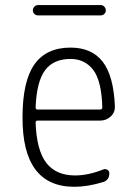

<svg xmlns="http://www.w3.org/2000/svg" viewBox="-20 -715 540 745"><path d="M253.9 -486.3Q187.5 -486.3 154.8 -442.4Q122.1 -398.4 118.2 -297.9Q118.2 -290 126 -290H368.2Q377 -290 377 -298.8Q374 -402.3 341.3 -444.3Q308.6 -486.3 253.9 -486.3ZM268.6 9.8Q66.4 9.8 67.4 -259.8Q67.4 -399.4 113.3 -464.8Q159.2 -530.3 253.9 -530.3Q335.9 -530.3 378.4 -475.6Q420.9 -420.9 425.8 -302.7Q426.8 -279.3 409.7 -263.2Q392.6 -247.1 369.1 -247.1H126Q118.2 -247.1 118.2 -238.3Q122.1 -131.8 159.7 -83Q197.3 -34.2 271.5 -34.2Q322.3 -34.2 380.9 -57.6Q388.7 -60.5 396.5 -56.2Q404.3 -51.8 404.3 -43Q404.3 -16.6 380.9 -8.8Q320.3 9.8 268.6 9.8ZM371.1 -695.3Q378.9 -695.3 384.8 -689Q390.6 -682.6 390.6 -674.8Q390.6 -667 384.8 -661.1Q378.9 -655.3 371.1 -655.3H127Q119.1 -655.3 113.3 -661.1Q107.4 -667 107.4 -674.8Q107.4 -682.6 113.3 -689Q119.1 -695.3 127 -695.3Z"/></svg>

Font: Rounded-X Mgen+ 1m light
Style: Regular
Weight: 200
Designer: [Source Han Sans]
Ryoko NISHIZUKA  (kana & ideographs); Paul D. Hunt (Latin, Greek & Cyrillic); Wenlong ZHANG  (bopomofo
Version: Version 1.059.20150602